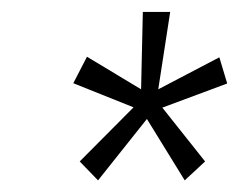

<svg xmlns="http://www.w3.org/2000/svg" viewBox="-20 -694 413 330"><path d="M148.5 -384 117 -416.5 209.5 -509.5 106 -551 129.5 -596.5 222.5 -540.5 225.5 -673.5H272.5L252 -540.5L357 -595.5L370.5 -550.5L259 -509L332.5 -416.5L297.5 -384L232.5 -489.5Z"/></svg>

Font: Karla Light
Style: Italic
Weight: 300
Italic angle: -8°
Designer: Jonathan Pinhorn
Version: Version 2.004;gftools[0.9.33]